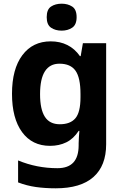

<svg xmlns="http://www.w3.org/2000/svg" viewBox="-20 -780 673 1040"><path d="M255 -556Q305 -556 345 -536Q385 -516 413 -476H417L429 -546H555V1Q555 118 486 179Q417 240 282 240Q224 240 174.5 233Q125 226 78 208V89Q179 131 291 131Q349 131 377.5 100Q406 69 406 7V-4Q406 -21 407.5 -39Q409 -57 410 -71H406Q378 -28 339 -9Q300 10 251 10Q154 10 99.5 -64.5Q45 -139 45 -272Q45 -406 101 -481Q157 -556 255 -556ZM302 -435Q250 -435 223.5 -394Q197 -353 197 -270Q197 -188 223 -147.5Q249 -107 304 -107Q361 -107 388.5 -139.5Q416 -172 416 -253V-271Q416 -359 389 -397Q362 -435 302 -435ZM314 -760Q347 -760 371 -744.5Q395 -729 395 -687Q395 -646 371 -630Q347 -614 314 -614Q280 -614 256.5 -630Q233 -646 233 -687Q233 -729 256.5 -744.5Q280 -760 314 -760Z"/></svg>

Font: Noto Sans Bamum
Style: Regular
Weight: 400
Designer: Monotype Design Team
Foundry: Monotype Imaging Inc.
Version: Version 2.001